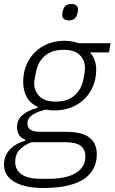

<svg xmlns="http://www.w3.org/2000/svg" viewBox="-31 -728 573 960"><path d="M453 43Q453 80 438.5 111Q424 142 392.5 164.5Q361 187 309.5 199.5Q258 212 185 212Q123 212 79 198Q35 184 12 158Q-11 132 -11 96Q-11 53 16 22Q43 -9 94 -24L95 -30Q74 -38 64 -54Q54 -70 54 -92Q54 -129 81.5 -153Q109 -177 156 -188L157 -194Q120 -211 102.5 -243.5Q85 -276 85 -318Q85 -379 112 -425.5Q139 -472 185.5 -498Q232 -524 293 -524Q313 -524 330.5 -520.5Q348 -517 363 -512H522L514 -466H420V-464Q434 -450 442 -427.5Q450 -405 450 -381Q450 -321 423 -274.5Q396 -228 349 -202Q302 -176 240 -176Q228 -176 218.5 -177Q209 -178 198 -180Q155 -170 130.5 -153.5Q106 -137 106 -110Q106 -90 121 -79.5Q136 -69 173 -69H297Q381 -69 417 -39.5Q453 -10 453 43ZM247 -220Q307 -220 341.5 -250.5Q376 -281 386 -331Q391 -357 392.5 -368Q394 -379 394 -387Q394 -428 367.5 -453.5Q341 -479 287 -479Q228 -479 193 -448.5Q158 -418 149 -368Q144 -342 142 -331Q140 -320 140 -311Q140 -272 167 -246Q194 -220 247 -220ZM396 55Q396 20 373 1.5Q350 -17 293 -17H127Q89 -3 67 20.5Q45 44 45 81Q45 108 59 127Q73 146 101 156Q129 166 172 166H213Q272 166 312.5 153Q353 140 374.5 115Q396 90 396 55ZM313 -626Q297 -626 288.5 -633.5Q280 -641 280 -654Q280 -658 281 -662Q282 -666 283 -673Q287 -690 296.5 -699Q306 -708 326 -708Q343 -708 351 -700.5Q359 -693 359 -680Q359 -676 358.5 -672Q358 -668 356 -661Q353 -645 343 -635.5Q333 -626 313 -626Z"/></svg>

Font: IBM Plex Sans Light
Style: Italic
Weight: 300
Italic angle: -11.31°
Designer: Mike Abbink, Paul van der Laan, Pieter van Rosmalen
Foundry: Bold Monday
Version: Version 3.201